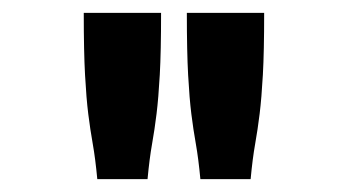

<svg xmlns="http://www.w3.org/2000/svg" viewBox="-20 -685 540 298"><path d="M110 -665H230Q230 -605 228 -569Q226 -533 223 -508.5Q220 -484 216 -461.5Q212 -439 209 -407H131Q128 -439 124 -461.5Q120 -484 117 -508Q114 -532 112 -568.5Q110 -605 110 -665ZM270 -665H390Q390 -605 388 -569Q386 -533 383 -508.5Q380 -484 376 -461.5Q372 -439 369 -407H291Q288 -439 284 -461.5Q280 -484 277 -508Q274 -532 272 -568.5Q270 -605 270 -665Z"/></svg>

Font: Inconsolata Black
Style: Regular
Weight: 900
Monospace: yes
Designer: Raph Levien, Cyreal, Brenton Simpson
Foundry: Raph Levien, Cyreal, Google
Version: Version 3.001; ttfautohint (v1.8.2.53-6de2)